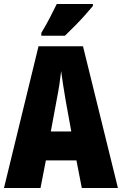

<svg xmlns="http://www.w3.org/2000/svg" viewBox="-20 -947 614 967"><path d="M392 0 365 -139H211L184 0H0L174 -714H398L574 0ZM310 -445Q303 -485 297.5 -522Q292 -559 288 -589Q285 -561 279.5 -524Q274 -487 266 -447L236 -285H339ZM448 -917Q434 -900 410.5 -873.5Q387 -847 359.5 -819Q332 -791 307 -767H188V-781Q212 -821 231 -857.5Q250 -894 266 -927H448Z"/></svg>

Font: Noto Sans Thai Looped ExtraCondensed Black
Style: Regular
Weight: 900
Width: 2
Designer: Sasikarn Vongin, Ben Mitchell
Foundry: The Fontpad Ltd
Version: Version 1.001; ttfautohint (v1.8.4.7-5d5b)